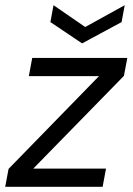

<svg xmlns="http://www.w3.org/2000/svg" viewBox="-29 -719 510 739"><path d="M-9 0 4 -69 352 -426H82L95 -496H461L448 -427L99 -70H379L366 0ZM451 -699 439 -634 287 -552 165 -634 177 -699 299 -615Z"/></svg>

Font: DM Sans 24pt
Style: Italic
Weight: 400
Italic angle: -10°
Designer: Colophon Foundry, Jonny Pinhorn
Foundry: Colophon Foundry
Version: Version 4.004;gftools[0.9.30]